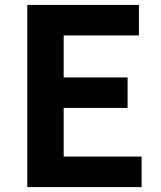

<svg xmlns="http://www.w3.org/2000/svg" viewBox="-20 -761 655 781"><path d="M91 0H556V-124H239V-322H499V-446H239V-617H545V-741H91Z"/></svg>

Font: Source Han Sans JP
Style: Bold
Weight: 700
Designer: Ryoko NISHIZUKA 西塚涼子 (kana, bopomofo & ideographs); Paul D. Hunt (Latin, Greek & Cyrillic); Sandoll Communications 산돌커뮤니
Foundry: Adobe
Version: Version 2.002;hotconv 1.0.116;makeotfexe 2.5.65601